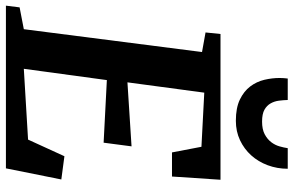

<svg xmlns="http://www.w3.org/2000/svg" viewBox="-200 -820 1016 665"><g transform="rotate(90 308.5 -488.0)"><path d="M395 -796.4Q350.1 -796.4 321.3 -810.3Q292.5 -824.2 275.9 -846.2Q259.3 -868.2 252.9 -895Q246.6 -921.9 246.6 -947.8Q246.6 -954.6 247.1 -961.9Q247.6 -969.2 248.5 -976.1H322.8Q323.2 -961.4 325.2 -945.8Q327.1 -930.2 334.5 -917Q341.8 -903.8 356.4 -895.5Q371.1 -887.2 397.5 -887.2Q424.3 -887.2 441.4 -896.2Q458.5 -905.3 468.8 -918.7Q479 -932.1 483.4 -947.5Q487.8 -962.9 489.7 -976.1H561Q561 -939.5 548.8 -906.7Q536.6 -874 514.6 -849.6Q492.7 -825.2 462.2 -810.8Q431.6 -796.4 395 -796.4ZM2 -47.4 77.6 -62 156.7 -679.2 88.9 -691.4 94.2 -743.2H599.1L587.9 -575.2H504.4L484.9 -677.2L297.4 -687L261.7 -420.9L483.4 -435.1L470.7 -338.4L253.9 -349.6L214.8 -62L460 -76.7L517.6 -202.6L598.1 -191.9L559.6 0H-3.9Z"/></g></svg>

Font: Merriweather Bold
Style: Italic
Weight: 700
Italic angle: -7°
Designer: Eben Sorkin ( eben@eyebytes.com )
Foundry: Eben Sorkin ( eben@eyebytes.com )
Version: Version 1.5; ttfautohint (v0.97) -l 13 -r 13 -G 200 -x 24 -f